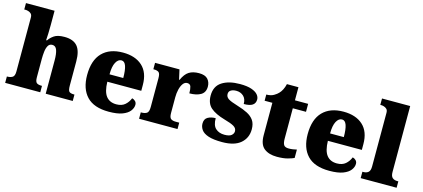

<svg xmlns="http://www.w3.org/2000/svg" viewBox="-60 -1260 3897 1770"><g transform="rotate(15 1888.5 -375.0)"><path d="M21 0V-61H25Q54 -61 74 -73Q94 -85 94 -128V-643Q94 -668 81.5 -679.5Q69 -691 54 -695Q39 -699 31 -699H16V-760H289V-622Q289 -581 287.5 -542.5Q286 -504 284 -478H292Q310 -506 343 -528.5Q376 -551 441 -551Q524 -551 563.5 -506Q603 -461 603 -360V-131Q603 -85 615.5 -73Q628 -61 662 -61H666V0H408V-317Q408 -381 395.5 -416Q383 -451 351 -451Q324 -451 311 -428Q298 -405 294 -370.5Q290 -336 290 -301V-125Q290 -85 304.5 -73Q319 -61 352 -61H356V0Z M1011 10Q869 10 800.5 -62.5Q732 -135 732 -266Q732 -407 802 -479Q872 -551 999 -551Q1117 -551 1184.5 -489.5Q1252 -428 1252 -309V-254H928Q930 -160 963.5 -117Q997 -74 1061 -74Q1112 -74 1142.5 -100Q1173 -126 1189 -166Q1208 -161 1220.5 -148Q1233 -135 1233 -115Q1233 -85 1211 -56Q1189 -27 1140.5 -8.5Q1092 10 1011 10ZM1061 -325Q1061 -399 1047.5 -438.5Q1034 -478 1004 -478Q972 -478 951 -439Q930 -400 930 -325Z M1299 0V-61H1304Q1338 -61 1356.5 -73.5Q1375 -86 1375 -133V-407Q1375 -451 1360 -463Q1345 -475 1312 -475H1308V-536H1541L1562 -443H1567Q1593 -502 1630 -525.5Q1667 -549 1725 -549Q1784 -549 1809.5 -520.5Q1835 -492 1835 -450Q1835 -394 1794 -370Q1753 -346 1686 -346Q1686 -387 1678.5 -410Q1671 -433 1643 -433Q1620 -433 1603.5 -410.5Q1587 -388 1578.5 -352.5Q1570 -317 1570 -278V-128Q1570 -84 1586.5 -72.5Q1603 -61 1631 -61H1666V0Z M2093 10Q2009 10 1961.5 -6Q1914 -22 1894.5 -49.5Q1875 -77 1875 -109Q1875 -153 1906 -170.5Q1937 -188 1980 -188Q1980 -119 2012.5 -90Q2045 -61 2096 -61Q2144 -61 2163.5 -78Q2183 -95 2183 -117Q2183 -146 2154 -163Q2125 -180 2063 -197Q1972 -223 1926.5 -262.5Q1881 -302 1881 -378Q1881 -467 1945.5 -508.5Q2010 -550 2116 -550Q2185 -550 2226.5 -535.5Q2268 -521 2286.5 -499Q2305 -477 2305 -453Q2305 -417 2279 -399Q2253 -381 2196 -381Q2196 -430 2168 -455.5Q2140 -481 2099 -481Q2068 -481 2048 -469Q2028 -457 2028 -432Q2028 -404 2052.5 -387.5Q2077 -371 2147 -350Q2201 -334 2242 -313Q2283 -292 2305.5 -259.5Q2328 -227 2328 -174Q2328 -92 2269 -41Q2210 10 2093 10Z M2616 10Q2539 10 2493.5 -26Q2448 -62 2448 -150V-460H2374V-519Q2417 -519 2445 -535.5Q2473 -552 2487 -568Q2501 -582 2513.5 -606Q2526 -630 2533 -661H2643V-536H2769V-460H2643V-170Q2643 -130 2654.5 -111Q2666 -92 2702 -92Q2722 -92 2742 -95Q2762 -98 2778 -102V-22Q2760 -13 2719 -1.5Q2678 10 2616 10Z M3116 10Q2974 10 2905.5 -62.5Q2837 -135 2837 -266Q2837 -407 2907 -479Q2977 -551 3104 -551Q3222 -551 3289.5 -489.5Q3357 -428 3357 -309V-254H3033Q3035 -160 3068.5 -117Q3102 -74 3166 -74Q3217 -74 3247.5 -100Q3278 -126 3294 -166Q3313 -161 3325.5 -148Q3338 -135 3338 -115Q3338 -85 3316 -56Q3294 -27 3245.5 -8.5Q3197 10 3116 10ZM3166 -325Q3166 -399 3152.5 -438.5Q3139 -478 3109 -478Q3077 -478 3056 -439Q3035 -400 3035 -325Z M3414 0V-61H3425Q3453 -61 3470.5 -76Q3488 -91 3488 -131V-643Q3488 -668 3475.5 -679.5Q3463 -691 3448 -695Q3433 -699 3425 -699H3414V-760H3683V-131Q3683 -91 3700.5 -76Q3718 -61 3746 -61H3757V0Z"/></g></svg>

Font: Noto Serif Tamil Black
Style: Regular
Weight: 900
Designer: Indian Type Foundry, Tom Grace, and the Monotype Design Team
Foundry: Monotype Imaging Inc.
Version: Version 2.004; ttfautohint (v1.8.4.7-5d5b)